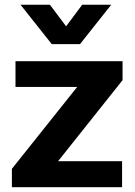

<svg xmlns="http://www.w3.org/2000/svg" viewBox="-20 -784 567 804"><path d="M493.2 -527.8V-448.2L223.1 -108.9H491.2V0H29.8V-77.1L303.2 -419.9H44.9V-527.8ZM65.9 -764.2H189L256.8 -673.8L324.2 -764.2H445.8L314.9 -599.1H196.8Z"/></svg>

Font: Nacelle Bold
Style: Regular
Weight: 700
Designer: Sora Sagano
Foundry: Sora Sagano
Version: Version 1.000;FEAKit 1.0